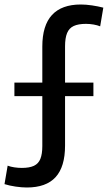

<svg xmlns="http://www.w3.org/2000/svg" viewBox="-25 -728 479 853"><path d="M94 105Q72 105 44.5 101Q17 97 -5 90L9 8Q22 13 39 15.5Q56 18 72 18Q106 18 126 8.5Q146 -1 154.5 -22.5Q163 -44 163 -79V-521Q163 -615 206 -661.5Q249 -708 334 -708Q357 -708 384 -704Q411 -700 434 -694L420 -611Q408 -616 391 -619Q374 -622 357 -622Q323 -622 302.5 -612.5Q282 -603 273 -581Q264 -559 264 -522V-81Q264 13 222 59Q180 105 94 105ZM39 -361H390V-301H39Z"/></svg>

Font: Pathway Extreme SemiCondensed Medium
Style: Regular
Weight: 500
Width: 4
Version: Version 1.001;gftools[0.9.26]